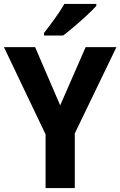

<svg xmlns="http://www.w3.org/2000/svg" viewBox="-20 -953 610 973"><path d="M285 -419 414 -714H570L359 -277V0H211V-272L0 -714H158ZM468 -923Q451 -904 421 -876Q391 -848 358 -820Q325 -792 300 -773H203V-786Q228 -818 257.5 -858.5Q287 -899 306 -933H468Z"/></svg>

Font: Noto Sans Lao SemiCondensed
Style: Bold
Weight: 700
Width: 4
Designer: Monotype Design Team
Foundry: Monotype Imaging Inc.
Version: Version 2.003; ttfautohint (v1.8.4.7-5d5b)